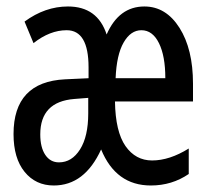

<svg xmlns="http://www.w3.org/2000/svg" viewBox="-20 -566 640 596"><path d="M254.9 -323.2V-356.9Q254.9 -472.2 187 -472.2Q134.8 -472.2 84 -432.1L56.2 -499Q120.1 -545.9 190.9 -545.9Q282.7 -545.9 311 -459Q349.1 -545.9 428.2 -545.9Q495.1 -545.9 537.1 -479.7Q579.1 -413.6 579.1 -306.2V-251H336.9Q338.4 -157.2 369.6 -112.5Q400.9 -67.9 452.1 -67.9Q506.3 -67.9 565.9 -105V-25.9Q513.7 9.8 448.2 9.8Q339.8 9.8 293.9 -102.1Q242.7 9.8 147 9.8Q90.8 9.8 56.4 -32.5Q22 -74.7 22 -149.9Q22 -312 182.1 -319.8ZM338.9 -323.2H493.2Q493.2 -392.1 473.4 -432.1Q453.6 -472.2 418.9 -472.2Q385.7 -472.2 363.8 -434.1Q341.8 -396 338.9 -323.2ZM253.9 -262.2 210.9 -258.8Q105 -250.5 105 -148.9Q105 -108.4 120.6 -85.2Q136.2 -62 163.1 -62Q203.1 -62 228.5 -102.3Q253.9 -142.6 253.9 -213.9Z"/></svg>

Font: Noto Mono
Style: Regular
Weight: 400
Designer: Monotype Design Team
Foundry: Monotype Imaging Inc.
Version: Version 1.00